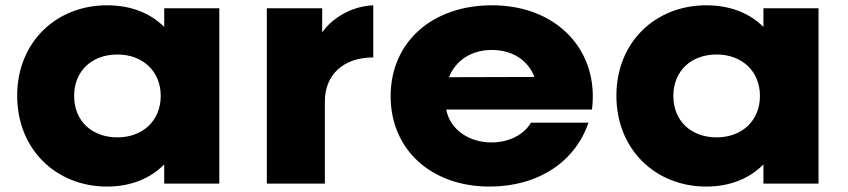

<svg xmlns="http://www.w3.org/2000/svg" viewBox="-20 -680 3139 711"><path d="M254.5 -324.8C254.5 -416.8 319.8 -478.2 414.9 -478.2C507.9 -478.2 575.2 -416.8 575.2 -324.8C575.2 -232.7 507.9 -171.3 414.9 -171.3C319.8 -171.3 254.5 -232.7 254.5 -324.8ZM376.2 10.9C464.4 10.9 536.6 -18.8 588.1 -71.3V0H792.1V-649.5H588.1V-580.2C536.6 -631.7 464.4 -660.4 376.2 -660.4C189.1 -660.4 43.6 -524.8 43.6 -325.7C43.6 -125.7 189.1 10.9 376.2 10.9Z M968.1 0H1183V-304C1183 -404 1252.3 -467.3 1362.2 -467.3V-660.4C1270.1 -656.4 1200.8 -602 1173.1 -559.4V-649.5H968.1Z M1642.4 -394.1C1668.1 -456.4 1724.6 -495 1801.8 -495C1878 -495 1935.5 -456.4 1959.2 -395ZM1792.9 10.9C1972.1 10.9 2109.7 -80.2 2159.2 -225.7H1946.4C1918.6 -179.2 1862.2 -152.5 1799.8 -152.5C1718.6 -152.5 1646.4 -199 1632.5 -274.3H2172.1C2199.8 -492.1 2043.4 -660.4 1801.8 -660.4C1581 -660.4 1426.6 -524.8 1426.6 -323.8C1426.6 -124.8 1578 10.9 1792.9 10.9Z M2473.5 -324.8C2473.5 -416.8 2538.8 -478.2 2633.9 -478.2C2726.9 -478.2 2794.2 -416.8 2794.2 -324.8C2794.2 -232.7 2726.9 -171.3 2633.9 -171.3C2538.8 -171.3 2473.5 -232.7 2473.5 -324.8ZM2595.2 10.9C2683.4 10.9 2755.6 -18.8 2807.1 -71.3V0H3011.1V-649.5H2807.1V-580.2C2755.6 -631.7 2683.4 -660.4 2595.2 -660.4C2408.1 -660.4 2262.6 -524.8 2262.6 -325.7C2262.6 -125.7 2408.1 10.9 2595.2 10.9Z"/></svg>

Font: Calandify
Style: Semi Bold
Weight: 700
Designer: Brittany Allen
Foundry: Brittany Allen
Version: Version 1.0; ttfautohint (v1.8.4.7-5d5b)